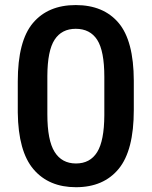

<svg xmlns="http://www.w3.org/2000/svg" viewBox="-20 -741 608 770"><path d="M516.6 -299.8Q516.6 -137.7 456.1 -64Q395.5 9.8 284.7 9.8Q175.8 9.8 114.5 -62Q53.2 -133.8 51.3 -289.6V-414.6Q51.3 -576.7 112.1 -648.7Q172.9 -720.7 283.7 -720.7Q395 -720.7 455.6 -649.2Q516.1 -577.6 516.6 -417.5ZM398.4 -432.6Q398.4 -536.6 369.9 -581.1Q341.3 -625.5 283.7 -625.5Q227.5 -625.5 199 -581.8Q170.4 -538.1 169.9 -436.5V-282.7Q169.9 -178.2 199 -131.8Q228 -85.4 284.7 -85.4Q341.3 -85.4 369.6 -130.9Q397.9 -176.3 398.4 -278.8Z"/></svg>

Font: Mardoto Medium
Style: Regular
Weight: 500
Designer: Christian Robertson, Vahan Hovhannisyan
Foundry: Google
Version: Version 1.000